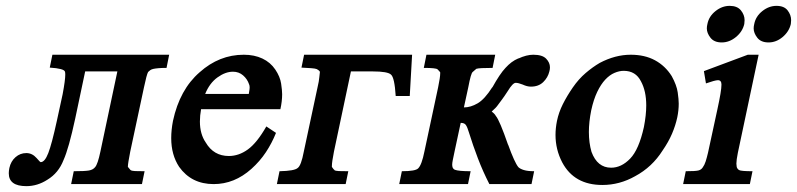

<svg xmlns="http://www.w3.org/2000/svg" viewBox="-20 -629 2723 656"><path d="M159 -442H558L549 -397Q532 -397 521 -396Q510 -395 503.5 -393.5Q497 -392 493 -389Q489 -386 486 -383Q481 -374 472 -331L425 -111Q417 -70 417 -61Q417 -60 417 -59L416 -60Q418 -58 420.5 -54.5Q423 -51 426 -48Q430 -45 441.5 -44.5Q453 -44 474 -44L465 0H223L232 -44Q270 -44 284 -46.5Q298 -49 305 -58Q314 -68 323 -111L381 -385H271L237 -224Q226 -173 216 -137.5Q206 -102 197 -82Q180 -38 142 -15Q108 7 70 7Q10 7 10 -37Q10 -45 12 -55Q17 -78 33 -92Q49 -106 70 -106Q90 -106 105 -89Q117 -75 119 -75Q133 -75 145 -106Q157 -137 174 -215L194 -307Q203 -355 203 -374Q203 -381 202 -384Q199 -395 150 -398Z M667 -256Q663 -234 663 -214Q663 -171 683 -142Q710 -96 762 -96Q796 -96 827 -118.5Q858 -141 890 -197L923 -175Q909 -140 888.5 -109Q868 -78 839 -52Q781 0 710 0Q634 0 592 -59Q565 -100 565 -157Q565 -185 571 -216Q594 -323 662 -382Q729 -442 813 -442Q849 -442 876.5 -429Q904 -416 920.5 -391.5Q937 -367 940.5 -343.5Q944 -320 944 -307Q944 -283 938 -256ZM830 -308Q832 -318 832.5 -323.5Q833 -329 833 -330Q833 -337 831 -341Q825 -359 810.5 -371.5Q796 -384 776 -384Q750 -384 723 -364.5Q696 -345 681 -308Z M1388 -442 1380 -301H1332Q1328 -364 1316 -374Q1305 -385 1253 -385H1179L1121 -111Q1114 -75 1114 -63Q1114 -60 1114 -59L1113 -60Q1115 -58 1117 -54.5Q1119 -51 1123 -48H1122Q1126 -45 1137.5 -44.5Q1149 -44 1170 -44L1161 0H926L935 -44Q986 -45 997 -55Q1009 -63 1018 -111L1065 -331Q1070 -352 1071 -365Q1072 -378 1073 -383Q1073 -387 1062 -393Q1057 -395 1044 -396Q1031 -397 1010 -398L1019 -442Z M1796 0H1652Q1630 -43 1613 -87.5Q1596 -132 1582 -177Q1577 -194 1572 -201.5Q1567 -209 1556 -209Q1555 -209 1555 -209Q1555 -209 1556.5 -209.5Q1558 -210 1558 -210Q1558 -210 1554 -209L1533 -111Q1529 -92 1527 -82Q1525 -72 1525 -66Q1525 -65 1525.5 -61Q1526 -57 1528 -54Q1530 -51 1534 -49Q1547 -44 1588 -44L1579 0H1344L1353 -44Q1400 -44 1409 -54Q1421 -66 1430 -111L1477 -331Q1484 -365 1484 -378Q1484 -380 1484 -382Q1482 -385 1475 -392Q1470 -397 1428 -397L1437 -442H1672L1663 -397Q1617 -397 1608 -394L1609 -395Q1607 -393 1603.5 -390.5Q1600 -388 1595 -383Q1589 -379 1580 -331L1565 -262Q1588 -262 1612 -276Q1636 -290 1662 -331V-330Q1688 -377 1707 -397Q1717 -408 1727.5 -416Q1738 -424 1752 -430L1751 -429Q1779 -442 1802 -442Q1833 -442 1846 -428.5Q1859 -415 1859 -399Q1859 -392 1857 -385Q1852 -364 1836 -348.5Q1820 -333 1794 -333Q1781 -333 1766 -340Q1751 -346 1742 -346Q1732 -346 1715 -318Q1704 -301 1695.5 -289.5Q1687 -278 1681 -270Q1675 -261 1660 -248Q1663 -246 1667.5 -241.5Q1672 -237 1674 -233Q1687 -218 1716 -134V-135Q1738 -74 1751 -58Q1757 -52 1770 -48Q1783 -44 1805 -44Z M2135 -442Q2183 -442 2218 -423Q2253 -404 2275 -369Q2292 -338 2295.5 -313.5Q2299 -289 2299 -275Q2299 -252 2294 -228Q2288 -200 2276 -172Q2264 -144 2244 -115Q2208 -58 2150 -27Q2097 3 2038 3Q1942 3 1901 -74Q1878 -118 1878 -168Q1878 -191 1883 -216Q1889 -245 1903 -273Q1917 -301 1937 -330Q1957 -359 1981 -379.5Q2005 -400 2029 -414Q2082 -442 2135 -442ZM2111 -387Q2096 -387 2079.5 -380Q2063 -373 2048 -357Q2033 -341 2020.5 -315Q2008 -289 2000 -252Q1992 -212 1992 -178Q1992 -141 2001 -110Q2021 -56 2068 -56Q2103 -56 2133 -87Q2163 -118 2180 -195Q2188 -236 2188 -269Q2188 -318 2170 -351Q2152 -387 2111 -387Z M2633 -609Q2659 -609 2671 -593.5Q2683 -578 2683 -560Q2683 -554 2682 -547Q2676 -521 2654 -502.5Q2632 -484 2606 -484Q2580 -484 2567.5 -500Q2555 -516 2555 -532Q2555 -539 2557 -547Q2562 -573 2584.5 -591Q2607 -609 2633 -609ZM2473 -609Q2499 -609 2511.5 -593.5Q2524 -578 2524 -560Q2524 -554 2523 -547Q2517 -521 2494.5 -502.5Q2472 -484 2446 -484Q2420 -484 2407.5 -500Q2395 -516 2395 -532Q2395 -539 2397 -547Q2402 -573 2424.5 -591Q2447 -609 2473 -609ZM2572 -442 2501 -107Q2496 -82 2496 -70Q2496 -66 2497 -59.5Q2498 -53 2505 -48Q2512 -44 2551 -44L2542 0H2314L2323 -44Q2356 -44 2366 -46.5Q2376 -49 2381 -57Q2387 -65 2391 -77.5Q2395 -90 2399 -107L2431 -255Q2438 -287 2441.5 -308Q2445 -329 2445 -340Q2445 -355 2433 -355Q2428 -355 2417 -352Q2406 -349 2392 -344L2385 -386L2535 -442Z"/></svg>

Font: New Athena Unicode
Style: Bold Italic
Weight: 700
Designer: J. Rusten 1997; rev. by R. Hancock 2001, 2002, rev. by D. Mastronarde 2002-2021
Foundry: Society for Classical Studies (formerly American Philological Association)
Version: Version 5.008